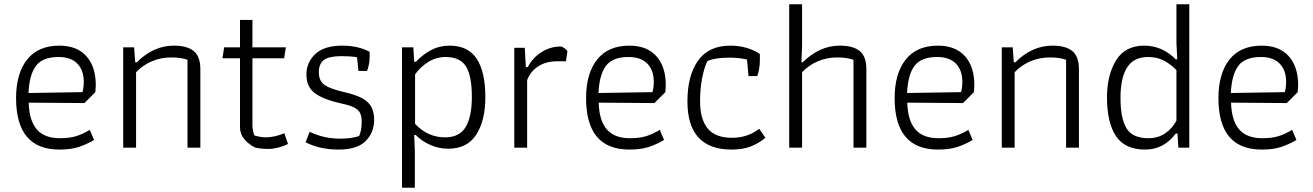

<svg xmlns="http://www.w3.org/2000/svg" viewBox="-20 -689 6126 896"><path d="M55 -231Q55 -346 106.5 -411Q158 -476 257 -476Q339 -476 383 -427Q427 -378 427 -291Q427 -281 425 -259L374 -208L114 -210Q116 -127 151.5 -85.5Q187 -44 260 -44Q304 -44 335 -53.5Q366 -63 399 -83L419 -36Q382 -14 345.5 -2.5Q309 9 257 9Q55 9 55 -231ZM365 -259Q371 -283 371 -307Q371 -361 341 -392Q311 -423 253 -423Q179 -423 148 -382Q117 -341 113 -255Z M555 -468H606L611 -398H618Q696 -476 791 -476Q854 -476 884.5 -450.5Q915 -425 915 -366V0H855V-410Q824 -421 780 -421Q730 -421 687.5 -402.5Q645 -384 615 -352V0H555Z M1169 -1Q1100 -39 1100 -94V-417H1018L1026 -468H1100V-596H1158V-468H1314L1306 -417H1158V-107Q1158 -81 1167 -57Q1195 -48 1223 -48Q1241 -48 1264.5 -53.5Q1288 -59 1307 -67L1324 -17Q1307 -8 1281 -1Q1255 6 1233 6Q1196 6 1169 -1Z M1406 -25 1425 -74Q1491 -42 1567 -42Q1619 -42 1656 -54Q1668 -83 1668 -118Q1668 -147 1660 -162.5Q1652 -178 1631.5 -188Q1611 -198 1569 -207Q1489 -225 1449.5 -254Q1410 -283 1410 -341Q1410 -398 1451.5 -437Q1493 -476 1577 -476Q1652 -476 1705 -447V-422Q1705 -391 1693 -358H1653L1646 -422Q1613 -427 1573 -427Q1516 -427 1492 -409.5Q1468 -392 1468 -352Q1468 -326 1478 -310Q1488 -294 1512.5 -282.5Q1537 -271 1583 -260Q1635 -248 1665.5 -233Q1696 -218 1711 -193.5Q1726 -169 1726 -129Q1726 -71 1686.5 -31Q1647 9 1560 9Q1473 9 1406 -25Z M1856 -468H1909L1913 -401H1921Q1956 -437 1994 -456.5Q2032 -476 2078 -476Q2164 -476 2204.5 -415Q2245 -354 2245 -235Q2245 -128 2203 -61.5Q2161 5 2071 5Q2029 5 1989.5 -12Q1950 -29 1920 -59H1913L1916 18V187H1856ZM2182 -237Q2182 -335 2154.5 -379Q2127 -423 2059 -423Q2016 -423 1979 -400Q1942 -377 1917 -342V-111Q1976 -48 2057 -48Q2124 -48 2153 -96Q2182 -144 2182 -237Z M2380 -466H2429L2434 -376H2443Q2466 -420 2507.5 -446Q2549 -472 2596 -472Q2603 -472 2613.5 -464.5Q2624 -457 2628 -450L2621 -403H2580Q2529 -403 2492.5 -380Q2456 -357 2440 -315V0H2380Z M2715 -231Q2715 -346 2766.5 -411Q2818 -476 2917 -476Q2999 -476 3043 -427Q3087 -378 3087 -291Q3087 -281 3085 -259L3034 -208L2774 -210Q2776 -127 2811.5 -85.5Q2847 -44 2920 -44Q2964 -44 2995 -53.5Q3026 -63 3059 -83L3079 -36Q3042 -14 3005.5 -2.5Q2969 9 2917 9Q2715 9 2715 -231ZM3025 -259Q3031 -283 3031 -307Q3031 -361 3001 -392Q2971 -423 2913 -423Q2839 -423 2808 -382Q2777 -341 2773 -255Z M3188 -216Q3188 -336 3237.5 -406Q3287 -476 3388 -476Q3429 -476 3464.5 -465.5Q3500 -455 3526 -437V-408Q3526 -367 3514 -334H3473L3466 -411Q3431 -420 3384 -420Q3317 -420 3281 -404Q3265 -370 3256 -321Q3247 -272 3247 -217Q3247 -133 3282.5 -89.5Q3318 -46 3396 -46Q3469 -46 3523 -88L3552 -46Q3519 -19 3482 -5Q3445 9 3394 9Q3188 9 3188 -216Z M3663 -669H3723V-478L3720 -398H3726Q3804 -476 3899 -476Q3962 -476 3992.5 -450.5Q4023 -425 4023 -366V0H3963V-410Q3932 -421 3888 -421Q3838 -421 3795.5 -402.5Q3753 -384 3723 -352V0H3663Z M4155 -231Q4155 -346 4206.5 -411Q4258 -476 4357 -476Q4439 -476 4483 -427Q4527 -378 4527 -291Q4527 -281 4525 -259L4474 -208L4214 -210Q4216 -127 4251.5 -85.5Q4287 -44 4360 -44Q4404 -44 4435 -53.5Q4466 -63 4499 -83L4519 -36Q4482 -14 4445.5 -2.5Q4409 9 4357 9Q4155 9 4155 -231ZM4465 -259Q4471 -283 4471 -307Q4471 -361 4441 -392Q4411 -423 4353 -423Q4279 -423 4248 -382Q4217 -341 4213 -255Z M4655 -468H4706L4711 -398H4718Q4796 -476 4891 -476Q4954 -476 4984.5 -450.5Q5015 -425 5015 -366V0H4955V-410Q4924 -421 4880 -421Q4830 -421 4787.5 -402.5Q4745 -384 4715 -352V0H4655Z M5146 -235Q5146 -338 5188 -407Q5230 -476 5320 -476Q5403 -476 5467 -412H5474L5470 -488V-669H5530V0H5479L5475 -66H5467Q5411 9 5324 9Q5230 9 5188 -53.5Q5146 -116 5146 -235ZM5470 -126V-362Q5438 -394 5407 -408.5Q5376 -423 5338 -423Q5271 -423 5240 -374.5Q5209 -326 5209 -232Q5209 -135 5237.5 -89.5Q5266 -44 5339 -44Q5385 -44 5418.5 -67.5Q5452 -91 5470 -126Z M5666 -231Q5666 -346 5717.5 -411Q5769 -476 5868 -476Q5950 -476 5994 -427Q6038 -378 6038 -291Q6038 -281 6036 -259L5985 -208L5725 -210Q5727 -127 5762.5 -85.5Q5798 -44 5871 -44Q5915 -44 5946 -53.5Q5977 -63 6010 -83L6030 -36Q5993 -14 5956.5 -2.5Q5920 9 5868 9Q5666 9 5666 -231ZM5976 -259Q5982 -283 5982 -307Q5982 -361 5952 -392Q5922 -423 5864 -423Q5790 -423 5759 -382Q5728 -341 5724 -255Z"/></svg>

Font: Athiti
Style: Regular
Weight: 400
Designer: CadsonDemak Team
Foundry: CadsonDemak
Version: Version 1.033